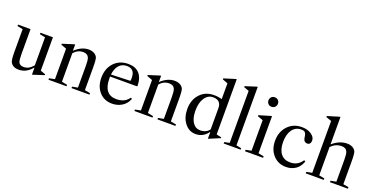

<svg xmlns="http://www.w3.org/2000/svg" viewBox="-27 -1639 4783 2458"><g transform="rotate(20 2365.0 -410.0)"><path d="M402 -495 327 -510V-530H497V-75L565 -51V-39L415 10H408V-81L404 -82Q329 10 225 10Q141 10 111 -51Q97 -82 97 -193V-495L22 -510V-530H192V-193Q192 -108 204 -81Q220 -44 274 -44Q346 -44 402 -114Z M800 -35 875 -20V0H629V-20L705 -35V-450L631 -478V-491L786 -540H796V-455Q886 -540 984 -540Q1024 -540 1055 -524Q1086 -508 1100 -480Q1113 -455 1113 -338V-34L1188 -20V0H943V-20L1018 -34V-328Q1018 -410 1006 -439Q987 -485 928 -485Q853 -485 800 -423Z M1728 -314 1721 -308H1356V-285Q1356 -63 1529 -63Q1632 -63 1688 -130L1700 -145L1717 -135L1711 -121Q1685 -60 1627 -25Q1569 10 1496 10Q1389 10 1322.5 -64Q1256 -138 1256 -257Q1256 -383 1330 -461.5Q1404 -540 1523 -540Q1621 -540 1673.5 -482.5Q1726 -425 1728 -314ZM1514 -509Q1448 -509 1408 -464Q1368 -419 1358 -336L1620 -345Q1623 -357 1623 -386Q1623 -509 1514 -509Z M1971 -35 2046 -20V0H1800V-20L1876 -35V-450L1802 -478V-491L1957 -540H1967V-455Q2057 -540 2155 -540Q2195 -540 2226 -524Q2257 -508 2271 -480Q2284 -455 2284 -338V-34L2359 -20V0H2114V-20L2189 -34V-328Q2189 -410 2177 -439Q2158 -485 2099 -485Q2024 -485 1971 -423Z M2634 10Q2545 10 2486 -65.5Q2427 -141 2427 -256Q2427 -382 2500 -461Q2573 -540 2690 -540Q2746 -540 2798 -525V-740L2725 -768V-781L2882 -830H2892V-78L2960 -63V-52L2812 10H2805V-76L2801 -78Q2738 10 2634 10ZM2676 -55Q2715 -55 2748 -71Q2781 -87 2798 -114V-400Q2798 -510 2688 -510Q2618 -510 2575 -445Q2532 -380 2532 -272Q2532 -171 2570.5 -113Q2609 -55 2676 -55Z M3178 -34 3247 -19V0H3016V-19L3086 -34V-742L3016 -768V-781L3169 -830H3178Z M3366 -715Q3366 -743 3383.5 -761.5Q3401 -780 3430 -780Q3459 -780 3477 -761.5Q3495 -743 3495 -715Q3495 -688 3477 -669.5Q3459 -651 3430 -651Q3401 -651 3383.5 -669.5Q3366 -688 3366 -715ZM3478 -35 3553 -20V0H3307V-20L3383 -35V-451L3309 -478V-492L3469 -540H3478Z M3866 10Q3759 10 3690.5 -65Q3622 -140 3622 -258Q3622 -382 3696.5 -461Q3771 -540 3888 -540Q3964 -540 4016 -505Q4068 -470 4068 -422Q4068 -396 4055.5 -380.5Q4043 -365 4022 -365Q3970 -365 3963 -428Q3957 -476 3941.5 -492Q3926 -508 3891 -508Q3812 -508 3768 -446Q3724 -384 3724 -278Q3724 -176 3769 -119.5Q3814 -63 3896 -63Q3993 -63 4047 -136L4058 -151L4077 -141L4072 -128Q4047 -62 3993 -26Q3939 10 3866 10Z M4305 -35 4380 -20V0H4134V-20L4210 -35V-741L4136 -768V-782L4295 -830H4305V-457Q4401 -540 4505 -540Q4545 -540 4576 -524Q4607 -508 4621 -480Q4634 -455 4634 -338V-34L4709 -20V0H4464V-20L4539 -34V-328Q4539 -410 4527 -439Q4508 -485 4449 -485Q4365 -485 4305 -420Z"/></g></svg>

Font: Libre Caslon Text
Style: Regular
Weight: 400
Designer: Pablo Impallari, Rodrigo Fuenzalida
Foundry: Pablo Impallari, Rodrigo Fuenzalida
Version: Version 1.002